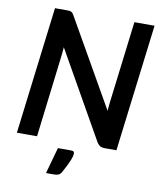

<svg xmlns="http://www.w3.org/2000/svg" viewBox="-97 -802 913 1074"><g transform="rotate(10 359.0 -264.5)"><path d="M693 -723 604 0H537Q522 0 512.2 -5.2Q502.5 -10.5 494 -22.5L214 -516.5Q213 -504 212 -492.8Q211 -481.5 210 -471.5L153 0H38.5L127.5 -723H195.5Q204 -723 209.8 -722.2Q215.5 -721.5 220 -719.2Q224.5 -717 228 -713Q231.5 -709 235.5 -702L517 -208.5Q518 -223.5 519.2 -237.2Q520.5 -251 522 -262.5L578.5 -723ZM355 45Q366.5 45 369.8 50Q373 55 373 60Q373 65.5 371 74Q369 82.5 364 95.5Q359 108.5 349.8 127.2Q340.5 146 326.5 172Q318.5 186 308 190Q297.5 194 281.5 194H238L279.5 45Z"/></g></svg>

Font: Lato 2
Style: Bold Italic
Weight: 700
Italic angle: -7°
Designer: Lukasz Dziedzic with Adam Twardoch and Botio Nikoltchev
Foundry: tyPoland Lukasz Dziedzic
Version: Version 2.015; 2015-08-06; http://www.latofonts.com/